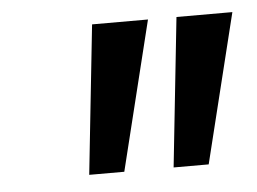

<svg xmlns="http://www.w3.org/2000/svg" viewBox="-33 -749 468 349"><g transform="rotate(-5 201.0 -574.0)"><path d="M117 -438 146 -710H248L181 -438ZM271 -438 300 -710H402L335 -438Z"/></g></svg>

Font: Livvic Medium
Style: Italic
Weight: 500
Italic angle: -10°
Designer: Jacques Le Bailly, Baron von Fonthausen
Version: Version 1.001; ttfautohint (v1.8.2)